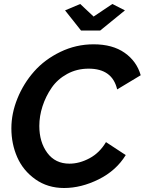

<svg xmlns="http://www.w3.org/2000/svg" viewBox="-20 -936 725 962"><path d="M306 -884 382 -916 449 -853 543 -916 606 -884 482 -783H386ZM37 -293Q37 -368 67.5 -443Q98 -518 151 -578Q204 -638 282.5 -676Q361 -714 449 -714Q544 -714 604.5 -671.5Q665 -629 685 -559L567 -488Q543 -592 424 -592Q365 -592 316.5 -565.5Q268 -539 238.5 -496Q209 -453 193 -403.5Q177 -354 177 -305Q177 -224 217 -170Q257 -116 328 -116Q378 -116 428.5 -143Q479 -170 511 -224L610 -159Q562 -81 474.5 -37.5Q387 6 301 6Q219 6 157.5 -37.5Q96 -81 66.5 -148Q37 -215 37 -293Z"/></svg>

Font: Raleway-v4020
Style: Bold Italic
Weight: 700
Italic angle: -12°
Designer: Matt McInerney, Pablo Impallari, Rodrigo Fuenzalida
Foundry: Matt McInerney, Pablo Impallari, Rodrigo Fuenzalida
Version: Version 4.020;PS 004.020;hotconv 1.0.88;makeotf.lib2.5.64775